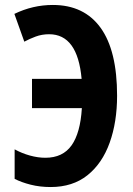

<svg xmlns="http://www.w3.org/2000/svg" viewBox="-20 -744 535 774"><path d="M184 10Q141 10 103.5 0.5Q66 -9 39 -23V-142Q68 -126 100.5 -117Q133 -108 163 -108Q233 -108 268.5 -158Q304 -208 310 -308H109V-426H309Q293 -606 178 -606Q149 -606 123.5 -596.5Q98 -587 78 -576L38 -688Q112 -724 193 -724Q319 -724 385.5 -632Q452 -540 452 -358Q452 -252 422 -168.5Q392 -85 332.5 -37.5Q273 10 184 10Z"/></svg>

Font: Noto Sans ExtraCondensed
Style: Bold
Weight: 700
Width: 2
Designer: Monotype Design Team
Foundry: Monotype Imaging Inc.
Version: Version 2.013; ttfautohint (v1.8.4.7-5d5b)